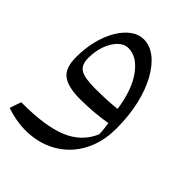

<svg xmlns="http://www.w3.org/2000/svg" viewBox="-191 -476 846 846"><g transform="rotate(45 231.5 -53.5)"><path d="M339.7 -80.7Q306.8 -76.7 270.3 -75.3Q233.9 -73.9 202.3 -73.9Q139.6 -73.9 114.5 -89.6Q89.4 -105.3 89.4 -148.3Q89.4 -190.8 102.4 -226.2Q115.4 -261.6 137 -282.8Q158.6 -304.1 184.8 -304.1Q237.4 -304.1 280.8 -245.4Q324.2 -186.7 339.7 -80.7ZM117.2 273.6Q179.5 273.6 230.8 253Q282.1 232.3 319.4 194.1Q356.7 155.8 377 102.7Q397.4 49.5 397.4 -15.9Q397.4 -94.9 382 -161.5Q366.5 -228.1 339.4 -276.9Q312.4 -325.7 277.8 -352.6Q243.3 -379.5 204.6 -379.5Q173.2 -379.5 145 -358.8Q116.7 -338.1 95.1 -301.7Q73.4 -265.3 61.1 -216.9Q48.8 -168.4 48.8 -112.4Q48.8 -45.7 82.6 -19.8Q116.5 6.1 192.7 6.1Q233.7 6.1 275.2 2.6Q316.8 -0.9 355 -7.6Q357.6 9.6 359.4 23.9Q361.1 38.2 361.6 55.8Q329.1 132.7 247.4 166.3Q165.7 199.9 18.7 198.9L0 252.5Q19.2 258.8 38.9 263.6Q58.5 268.4 78.5 271Q98.4 273.6 117.2 273.6Z"/></g></svg>

Font: Pinar-VF
Style: Regular
Weight: 300
Designer: Amin Abedi
Version: Version 3.0